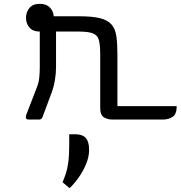

<svg xmlns="http://www.w3.org/2000/svg" viewBox="-20 -625 944 1004"><path d="M249 -138 202 -12Q197 0 185 0H129Q115 0 115 -13Q115 -20 119 -29L173 -169Q183 -194 185.5 -220.5Q188 -247 188 -274V-460Q152 -460 134 -481Q116 -502 116 -532Q116 -562 134 -583.5Q152 -605 188 -605Q222 -605 240.5 -586Q259 -567 261 -540H391Q462 -540 502.5 -530Q543 -520 563 -497Q583 -474 588.5 -435.5Q594 -397 594 -340V-70H904Q904 -27 882 -13.5Q860 0 834 0H565Q543 0 523.5 -11.5Q504 -23 504 -60V-340Q504 -388 497.5 -414Q491 -440 467 -450Q443 -460 391 -460H273V-274Q273 -240 267 -205Q261 -170 249 -138ZM344 359 307 328Q316 307 324 283.5Q332 260 337 224Q342 188 342 132V77H373Q411 77 428.5 96.5Q446 116 446 159Q446 194 430.5 232Q415 270 391.5 303Q368 336 344 359Z"/></svg>

Font: Warnes
Style: Regular
Weight: 400
Designer: Eduardo Rodriguez Tunni
Foundry: Eduardo Rodriguez Tunni
Version: Version 1.002; ttfautohint (v1.8.4.7-5d5b);gftools[0.9.23]